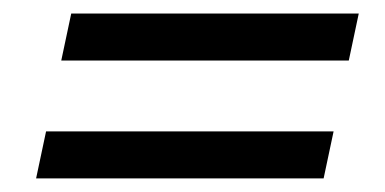

<svg xmlns="http://www.w3.org/2000/svg" viewBox="-20 -389 567 283"><path d="M508.8 -369.1 494.1 -299.8H70.3L85 -369.1ZM471.7 -195.3 457 -126H33.2L47.9 -195.3Z"/></svg>

Font: Crimson Pro ExtraLight Medium
Style: Italic
Weight: 500
Italic angle: -12°
Version: Version 1.002